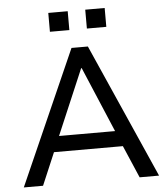

<svg xmlns="http://www.w3.org/2000/svg" viewBox="-59 -951 878 1004"><g transform="rotate(-5 379.5 -449.0)"><path d="M25 0 337 -705H423L735 0H633L547 -200L593 -170H166L211 -200L126 0ZM378 -595 223 -231 199 -252H560L535 -231L381 -595ZM426 -799V-898H528V-799ZM232 -799V-898H334V-799Z"/></g></svg>

Font: Nunito Sans 12pt ExtraLight 9pt Medium
Style: Regular
Weight: 500
Version: Version 3.101;gftools[0.9.27]